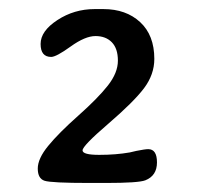

<svg xmlns="http://www.w3.org/2000/svg" viewBox="-20 -735 441 427"><path d="M215.8 -328.1H178.7Q94.2 -328.1 79.1 -333Q64 -337.9 64 -360.1Q64 -382.3 87.2 -410.6Q110.4 -439 154.1 -477.8Q197.8 -516.6 220 -544.9Q242.2 -573.2 242.2 -600.1Q242.2 -627 228.8 -640.9Q215.3 -654.8 192.4 -654.8Q169.4 -654.8 137.2 -631.6Q105 -608.4 93.8 -608.4Q70.3 -608.4 70.3 -637.2Q70.3 -666 107.7 -690.4Q145 -714.8 190.4 -714.8H210Q260.3 -714.8 291.7 -685.8Q323.2 -656.7 323.2 -604Q323.2 -569.3 300.3 -538.8Q277.3 -508.3 220.5 -459.5Q163.6 -410.6 163.6 -400.6Q163.6 -390.6 200.7 -390.6Q237.8 -390.6 268.6 -396L283.2 -399.4Q302.7 -403.3 309.6 -403.3Q329.1 -403.3 329.1 -373.8Q329.1 -344.2 303.2 -334Q288.1 -328.1 215.8 -328.1Z"/></svg>

Font: Averia Gruesa Libre
Style: Regular
Weight: 400
Italic angle: -1.70001°
Version: Version 1.002